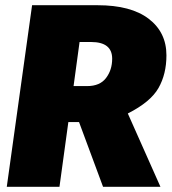

<svg xmlns="http://www.w3.org/2000/svg" viewBox="-20 -716 658 736"><path d="M470 -281 595 0H375L283 -248H242L208 0H6L103 -696H354Q482 -696 550 -644Q618 -592 618 -504Q618 -432 587.5 -378.5Q557 -325 470 -281ZM262 -386H314Q363 -386 386.5 -417Q410 -448 410 -491Q410 -555 329 -555H285Z"/></svg>

Font: Fira Sans Black
Style: Italic
Weight: 900
Italic angle: -8°
Designer: Carrois Corporate & Edenspiekermann AG
Foundry: Carrois Corporate GbR & Edenspiekermann AG
Version: Version 4.203